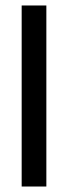

<svg xmlns="http://www.w3.org/2000/svg" viewBox="-20 -680 249 700"><path d="M59 0V-660H149V0Z"/></svg>

Font: Bricolage Grotesque 36pt Condensed
Style: Regular
Weight: 400
Width: 3
Designer: Mathieu Triay
Foundry: Atelier Triay
Version: Version 1.001;gftools[0.9.33.dev8+g029e19f]